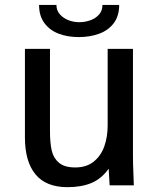

<svg xmlns="http://www.w3.org/2000/svg" viewBox="-20 -747 640 774"><path d="M80.5 -192.5V-550H181.5V-218Q181.5 -171 188.5 -140.2Q195.5 -109.5 217.8 -90.8Q240 -72 283.5 -72Q328.5 -72 357.8 -95.5Q387 -119 400.5 -157.2Q414 -195.5 414 -241V-550H516V-119Q516 -87 518 -41L519.5 0H422L418 -67Q389.5 -26.5 349 -9.5Q308.5 7.5 252 7.5Q165.5 7.5 123 -44.2Q80.5 -96 80.5 -192.5ZM137.5 -727H207.5Q207.5 -704.5 221.8 -688.8Q236 -673 257 -665.2Q278 -657.5 299 -657.5Q322 -657.5 343.5 -665Q365 -672.5 379 -688Q393 -703.5 393 -727H460.5Q460.5 -682.5 438.5 -653.5Q416.5 -624.5 379.5 -611Q342.5 -597.5 297 -597.5Q252.5 -597.5 216.5 -611.2Q180.5 -625 159 -654Q137.5 -683 137.5 -727Z"/></svg>

Font: JuliaMono Medium
Style: Regular
Weight: 500
Monospace: yes
Designer: cormullion
Foundry: corm
Version: Version 0.054; ttfautohint (v1.8.4)